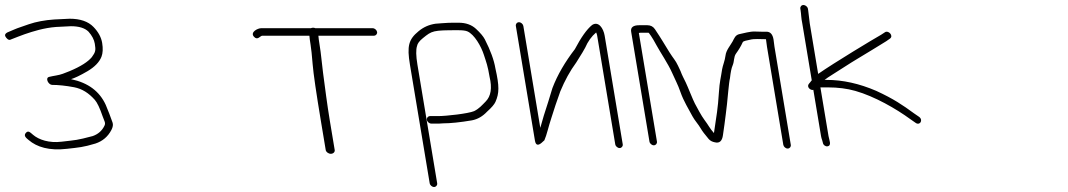

<svg xmlns="http://www.w3.org/2000/svg" viewBox="-34 -578 4276 769"><path d="M250 -473C282.5 -473 306 -465.7 320.7 -451C334.7 -435.1 343 -419.1 345.7 -403C350.2 -376 348.6 -369.6 333.7 -349C318.6 -330.9 290.5 -312.2 244.6 -293C236 -289.7 227 -286.2 217.8 -282.6C201.4 -276.2 180.2 -274.6 162.6 -270C146.1 -265.7 159.3 -239.2 174 -238C199.5 -238 229.1 -234.9 262.8 -228.6C294.8 -222.4 321.2 -205.6 345.7 -178.1C355.2 -167.4 365.7 -145.4 377.1 -112C383.6 -93.1 390.9 -85.4 383.6 -73C374.1 -53.9 358.6 -40.5 337.3 -33C271.5 -15.7 273.7 -17.7 212.7 -10.5C163 -4.2 121.3 -18.4 98.5 -38L89.1 -46C81.4 -52.7 74.6 -52.3 68.8 -45C59.3 -32.9 73 -23.9 81 -17C113.3 10.7 162.9 26.6 234.6 18C282.4 12.6 298.8 11.8 348.3 -3.1C377 -12.6 398.3 -30.8 412.2 -57.5C418.3 -69.2 419.8 -79.2 416.7 -87.5C408.4 -110.2 400.1 -133.8 389.5 -158C364.8 -211.8 320.1 -246.2 250.5 -261C264.5 -265.1 287.2 -275.7 316.2 -292.7C345.2 -309.8 363.9 -329.1 372.4 -350.7C378 -365.1 378.9 -383.5 375.2 -406.1C371.4 -428.7 359.9 -450 340.5 -470C319.3 -492 287.4 -503 245 -503L183.1 -500C145.7 -497.4 110.8 -491 81.7 -481C71 -477 60.5 -473.3 50 -470C28.4 -463.1 15.6 -456.2 -4.8 -448C-13.1 -443.5 -15.7 -438.2 -12.5 -432.1C-8.6 -424.8 0.8 -414 9.9 -420L38 -431C46.1 -434.3 55.1 -437.7 64.9 -441C98.2 -452.4 141.8 -466.3 190.5 -470Z M1291.1 38C1300.6 38 1307.9 30.9 1306.6 23L1287.3 -93C1275.9 -161.3 1267.9 -226.6 1259.8 -287C1254 -330.4 1252.6 -359 1246 -398.5C1243.4 -414.2 1241.8 -426.3 1241.2 -435H1463.8C1471.7 -435 1477.6 -442.1 1476.3 -450C1474.9 -457.9 1466.7 -465 1458.8 -465H1229C1226.3 -466.3 1223.4 -467 1220.2 -467C1217 -467 1213.9 -466.3 1211 -465H1011.5C998.6 -465 967.3 -449.5 982.6 -431.5C997.5 -413.9 1008.1 -435 1016.5 -435H1205.2C1205.9 -425.7 1207.5 -413.5 1210 -398.5C1212.5 -383.5 1215.3 -357.3 1218.3 -319.8C1221.4 -282.3 1232.4 -206.7 1251.3 -93L1270.6 23C1271.9 30.9 1281.6 38 1291.1 38Z M1717 156 1637.9 -319C1632 -354.3 1631.5 -379.3 1636.4 -394C1638 -403.5 1645.7 -413.9 1659.6 -425.1C1696.6 -455.1 1699.2 -457 1801 -457C1818.6 -457 1830.5 -455.5 1837.6 -452.5C1865.9 -440.6 1893.2 -392.4 1904.2 -358C1913.9 -327.9 1919.4 -315.3 1926.9 -270C1937.5 -225.5 1932.3 -192.7 1911.3 -171.5C1896.4 -156.4 1885.2 -142.9 1864.9 -132.9C1841.2 -122.9 1753 -113 1720.2 -113H1688.2C1680.3 -113 1674.4 -105.9 1675.7 -98C1677 -90.1 1685.3 -83 1693.2 -83H1725.2C1730.5 -83 1735.8 -83.3 1741 -84C1769.4 -84 1809.5 -88 1856.2 -96C1879.5 -100.5 1899.2 -112.1 1917 -131C1934.8 -146.9 1945.9 -159.9 1950.4 -169.9C1965.8 -204.8 1966.3 -232.6 1950.2 -304C1944.7 -337.2 1930.6 -376 1907.9 -420.3C1902 -431.9 1890.2 -445.9 1872.6 -462.3C1854.9 -478.8 1831.7 -487 1802.8 -487H1779.1C1767.9 -487 1753.6 -486.3 1736.2 -485L1710.2 -483C1684 -479.1 1662 -469.2 1642.6 -453.1C1602.5 -420.2 1595.4 -393.9 1607.9 -319L1687 156C1688.3 163.9 1696.6 171 1704.5 171C1712.4 171 1718.3 163.9 1717 156Z M2032.1 -474 2108.5 -15C2111.9 5.7 2122.7 7 2140.7 -11C2142.7 -13 2144.6 -14.7 2146.3 -16C2151.1 -27.3 2155.4 -40.3 2159.3 -55C2168.3 -88.6 2179.9 -122.3 2190.9 -157L2210.1 -212C2228 -255.4 2249.2 -294 2273.9 -327.6C2295.4 -361.2 2306.8 -381 2309.8 -387C2320.5 -411.8 2335.1 -432.2 2353.6 -448C2355.5 -444.7 2356.9 -440.3 2357.8 -435L2430.2 0C2431.5 7.9 2439.8 15 2447.7 15C2455.6 15 2461.5 7.9 2460.2 0L2387.8 -435C2382.8 -464.8 2363.2 -494.5 2337.6 -478C2315.9 -460.4 2293.3 -428.1 2268.4 -381C2229.7 -330.6 2198.8 -278.6 2178.5 -225L2161.7 -170C2148.8 -131.3 2138.2 -96.7 2130 -66L2062.1 -474C2060.7 -481.9 2052.5 -489 2044.6 -489C2036.6 -489 2030.7 -481.9 2032.1 -474Z M2584.7 4C2592.6 4 2598.5 -3.1 2597.2 -11L2524.7 -446C2527.3 -446.7 2529.6 -447 2531.6 -447H2563.6C2564.2 -447 2567.6 -442.6 2573.5 -433.9C2579.5 -425.2 2586.7 -412.9 2595.1 -397.2C2609.1 -371.2 2642.8 -321.1 2657.7 -286.9C2670.6 -257.1 2680.4 -241.3 2691.8 -208.2C2703.6 -174.1 2724.6 -140.1 2739.3 -112.5C2748.2 -95.7 2763.1 -80.3 2773 -62.9C2778.3 -53.5 2788.7 -39.7 2804.2 -21.5C2810.2 -14.5 2818.5 -10 2829.3 -8C2847.6 -3.3 2858.4 -13 2861.6 -37C2861.5 -37.8 2863.5 -52.1 2867.7 -80C2871.3 -104.3 2874.6 -136 2877.7 -160.5C2879.9 -178.2 2885.4 -249.3 2889.7 -265C2892.3 -288.5 2895.7 -305.3 2900.1 -315.4C2907.9 -333.3 2903.8 -349.7 2914.2 -363.9C2924.1 -377.4 2934 -393.5 2940.3 -408C2943.3 -415 2957.1 -415.3 2968.9 -418.6C2986.9 -423.6 3010.3 -421 3033.9 -421C3035 -410.3 3036.3 -400.3 3037.9 -391L3103.3 2C3104.7 9.9 3112.9 17 3120.8 17C3128.8 17 3134.7 9.9 3133.3 2L3067.9 -391C3066.4 -399.7 3065.2 -409.3 3064.1 -420C3060.6 -440.7 3051.2 -451 3035.9 -451H3015.9C3008.7 -451 3000.1 -451.2 2990.2 -451.7C2970.1 -452.7 2944.1 -444.5 2928.1 -441.5C2910.8 -438.3 2906.5 -423.3 2900.5 -412.5C2891.4 -396 2874.1 -376.7 2871.8 -355.4C2869.6 -336 2860.3 -314.3 2858.2 -300.3C2853.4 -266.8 2848.1 -252.1 2845.3 -207C2841.3 -142.8 2835.9 -115.8 2825.5 -45C2807.5 -65.3 2803.6 -76.7 2787.3 -98C2775.4 -113.5 2758.1 -146.7 2749.2 -163.2C2741.7 -177 2719.7 -233.4 2712.5 -248L2701.6 -270C2698 -277.3 2694.7 -285 2691.8 -293L2681.5 -315C2671.4 -336.7 2663.2 -343.2 2646.9 -369.2C2619.7 -412.7 2618.5 -417.1 2589.2 -461C2582.1 -471.7 2571.9 -477 2558.6 -477H2526.6C2501.9 -477 2491 -468.3 2493.9 -451L2567.2 -11C2568.5 -3.1 2576.7 4 2584.7 4Z M3184 -558C3176 -558 3170.1 -550.9 3171.5 -543L3172.5 -537C3175.2 -520.3 3174.3 -507.8 3179.5 -483L3217.3 -256C3215.5 -254.7 3214.1 -253 3213.1 -251L3206.4 -243C3194.8 -230.5 3212 -215 3223.6 -218L3254.4 -33C3255.3 -27.7 3256.9 -21.7 3259.4 -15L3262.1 -5C3263.3 2.7 3272.3 9.4 3280.2 8C3298.4 5.1 3287.1 -16.7 3284.4 -33L3251.9 -228H3281.9C3322.1 -228 3358.7 -223.3 3391.8 -213.9C3469.2 -192 3555.5 -142.1 3611.7 -101L3633.2 -86C3650.2 -73.7 3665 -97 3647.2 -110L3626.8 -124C3581.3 -157.3 3545.7 -181.7 3475.7 -214C3407.6 -243.3 3341.4 -258 3276.9 -258H3268.5C3276.3 -264 3286.9 -271.2 3300.3 -279.5C3328.1 -296.7 3370.9 -325.2 3400.2 -342.5C3434.8 -362.9 3484.1 -393.6 3515.7 -413L3530 -423C3546.8 -434.2 3524.3 -458.1 3510.7 -449L3495.4 -439C3463.8 -421.2 3307.6 -327.1 3242.9 -282L3209.3 -484L3202.9 -537L3201.9 -543C3200.5 -550.9 3191.9 -558 3184 -558Z"/></svg>

Font: MewTooHand
Style: WideLta
Weight: 400
Designer: Mew Too, Robert Jablonski
Version: Version 0.77